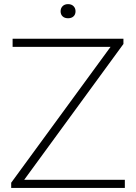

<svg xmlns="http://www.w3.org/2000/svg" viewBox="-20 -932 674 952"><path d="M35.5 0V-26L528 -699.5H42.5V-740H592V-714L100 -40.5H599V0ZM317.5 -841.5Q300.5 -841.5 290.5 -850.8Q280.5 -860 280.5 -876Q280.5 -891.5 290.5 -901.5Q300.5 -911.5 317.5 -911.5Q334.5 -911.5 344.5 -901.5Q354.5 -891.5 354.5 -876Q354.5 -860 344.5 -850.8Q334.5 -841.5 317.5 -841.5Z"/></svg>

Font: Encode Sans Expanded ExtraLight
Style: Regular
Weight: 200
Width: 7
Designer: Multiple Designers
Foundry: Impallari Type
Version: Version 3.000; ttfautohint (v1.8.3) -l 8 -r 50 -G 200 -x 14 